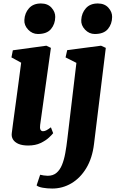

<svg xmlns="http://www.w3.org/2000/svg" viewBox="-20 -829 668 1107"><path d="M142 10Q109 10 87 0.8Q65 -8.5 55 -24.8Q45 -41 48 -62Q50.5 -84.5 54.8 -115Q59 -145.5 64 -183.2Q69 -221 75.2 -265.5Q81.5 -310 88 -360.8Q94.5 -411.5 102 -467.5L46 -498L54 -539L247.5 -565.5L273.5 -553L211.5 -109Q209 -91 213.2 -81.8Q217.5 -72.5 228 -72.5Q237 -72.5 247 -77.5Q257 -82.5 273.5 -95L286.5 -61Q280.5 -53 262.5 -36Q244.5 -19 214.5 -4.5Q184.5 10 142 10ZM198.5 -633Q166 -633 142.2 -658.2Q118.5 -683.5 120.5 -714Q122.5 -753.5 147 -781.2Q171.5 -809 216 -809Q255 -809 277 -784.5Q299 -760 298.5 -731Q298 -690.5 274.2 -661.8Q250.5 -633 198.5 -633ZM522 1.5Q512 83.5 477.2 140.8Q442.5 198 391.5 228Q340.5 258 281.5 258Q252.5 258 226.8 253.5Q201 249 191 240L211.5 178.5Q218.5 180.5 232 182.5Q245.5 184.5 255 184.5Q285.5 184.5 305.5 167.8Q325.5 151 337.5 121.5Q349.5 92 356.5 53.2Q363.5 14.5 368.5 -29.5L420.5 -466.5L358 -498L367.5 -540L562.5 -565.5L590 -553ZM526.5 -633Q494 -633 470.2 -658.2Q446.5 -683.5 448.5 -714Q450.5 -753.5 475 -781.2Q499.5 -809 544 -809Q583 -809 605 -784.5Q627 -760 626.5 -731Q626 -690.5 602.2 -661.8Q578.5 -633 526.5 -633Z"/></svg>

Font: Merriweather 24pt Black
Style: Italic
Weight: 900
Italic angle: -7.8°
Designer: Eben Sorkin
Foundry: Eben Sorkin
Version: Version 2.101